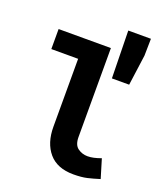

<svg xmlns="http://www.w3.org/2000/svg" viewBox="-150 -925 900 1040"><g transform="rotate(20 300.0 -405.0)"><path d="M395.2 12Q301.6 12 253.7 -44Q205.9 -100.1 205.9 -194V-585.1H51.4V-700.5H352.8V-188Q352.8 -142.2 377.7 -124.4Q402.6 -106.5 433.4 -106.5Q450.8 -106.5 469.2 -110.6Q487.6 -114.6 510.9 -123L543.5 -14.8Q505.4 -2.8 473.6 4.6Q441.7 12 395.2 12ZM414.1 -548 408.8 -821.9H539.4L537.7 -724.2L513.6 -548Z"/></g></svg>

Font: Source Code Pro ExtraLight
Style: Regular
Weight: 200
Monospace: yes
Designer: Paul D. Hunt, Teo Tuominen
Foundry: Adobe
Version: Version 1.026;hotconv 1.1.0;makeotfexe 2.6.0